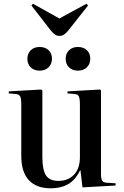

<svg xmlns="http://www.w3.org/2000/svg" viewBox="-20 -1004 672 1038"><path d="M254 14Q177 14 136 -30Q95 -74 95 -161V-437Q95 -471 89 -483Q83 -495 62 -496L27 -499L28 -510L202 -520L209 -515V-155Q209 -86 228.5 -56Q248 -26 296 -26Q348 -26 380 -59.5Q412 -93 412 -154V-437Q412 -470 406.5 -482.5Q401 -495 380 -496L345 -499V-510L520 -520L526 -515V-63Q526 -38 532.5 -27.5Q539 -17 559 -16L605 -13V-1L426 9L415 -83H413Q386 -29 347 -7.5Q308 14 254 14ZM301 -810Q288 -810 278 -816.5Q268 -823 254 -840L150 -974L158 -984L301 -904L448 -984L456 -974L345 -834Q336 -824 326 -817Q316 -810 301 -810ZM401 -622Q372 -622 353.5 -639.5Q335 -657 335 -686Q335 -714 353 -732Q371 -750 401 -750Q432 -750 450 -732.5Q468 -715 468 -687Q468 -658 449.5 -640Q431 -622 401 -622ZM194 -622Q165 -622 146.5 -639.5Q128 -657 128 -686Q128 -714 146 -732Q164 -750 194 -750Q225 -750 243 -732.5Q261 -715 261 -687Q261 -658 242.5 -640Q224 -622 194 -622Z"/></svg>

Font: Literata 72pt Medium
Style: Regular
Weight: 500
Designer: Latin by Veronika Burian and Jose Scaglione. Greek by Irene Vlachou. Cyrillic by Vera Evstafieva.
Foundry: TypeTogether
Version: Version 3.002